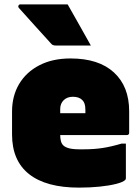

<svg xmlns="http://www.w3.org/2000/svg" viewBox="-20 -837 640 877"><path d="M302 -570Q431 -570 500.5 -506Q570 -442 570 -329V-231Q570 -220 559 -220H255Q255 -206 258 -193.5Q261 -181 269 -173Q278 -164 298 -159Q318 -154 364 -155Q409 -155 448.5 -161Q488 -167 535 -181H555V-23Q555 -18 552 -15Q542 -5 510.5 3Q479 11 435 15.5Q391 20 341 20Q191 20 113 -41.5Q35 -103 35 -223V-327Q35 -399 67.5 -453.5Q100 -508 160 -539Q220 -570 302 -570ZM313 -395Q287 -395 271 -379.5Q255 -364 255 -339V-320H370V-335Q370 -352 366.5 -362.5Q363 -373 356 -380Q341 -395 313 -395ZM289 -817Q316 -769 342.5 -722.5Q369 -676 395 -629H236Q221 -629 215 -636Q171 -685 137.5 -721.5Q104 -758 66 -801Q62 -806 64.5 -811.5Q67 -817 73 -817Z"/></svg>

Font: Recursive Sn Lnr St XBk
Style: Regular
Weight: 1000
Version: Version 1.079;hotconv 1.0.112;makeotfexe 2.5.65598; ttfautoh